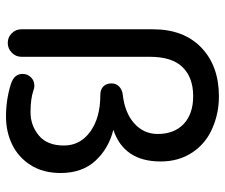

<svg xmlns="http://www.w3.org/2000/svg" viewBox="-74 -658 743 634"><g transform="rotate(90 297.0 -340.5)"><path d="M550.8 -169.9Q550.8 -111.3 524.4 -70.3Q499 -30.3 457 -9.8Q415 10.7 364.3 10.7Q307.6 10.7 255.9 -5.9Q223.6 -16.6 223.6 -43.9Q223.6 -60.5 234.9 -71.8Q246.1 -83 262.7 -83Q271.5 -83 277.3 -80.1Q305.7 -70.3 349.6 -70.3Q393.6 -70.3 426.8 -97.7Q460 -125 460 -180.7Q460 -234.4 414.1 -267.6Q368.2 -300.8 293 -300.8Q275.4 -300.8 265.1 -310.5Q254.9 -320.3 254.9 -337.9Q254.9 -352.5 265.1 -362.8Q275.4 -373 293 -375Q352.5 -381.8 387.2 -413.1Q421.9 -444.3 421.9 -490.2Q421.9 -544.9 388.7 -576.2Q355.5 -607.4 296.9 -607.4Q236.3 -607.4 201.7 -572.8Q167 -538.1 167 -463.9V-40Q167 -21.5 153.3 -8.3Q139.6 4.9 121.1 4.9Q102.5 4.9 89.4 -8.3Q76.2 -21.5 76.2 -40V-474.6Q76.2 -576.2 136.7 -634.3Q197.3 -692.4 297.9 -692.4Q352.5 -692.4 400.4 -671.9Q452.1 -650.4 482.4 -605.5Q512.7 -560.5 512.7 -500Q512.7 -378.9 408.2 -343.8Q470.7 -328.1 510.7 -284.2Q550.8 -240.2 550.8 -169.9Z"/></g></svg>

Font: jf-openhuninn-1.1
Style: Regular
Weight: 400
Designer: [Kosugi Maru]
      Designed by Motoya company      

      [Varela Round]
      Joe Prince(Latin component); Avraham Co
Foundry: justfont CO.,LTD.
Version: 1.1